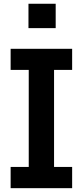

<svg xmlns="http://www.w3.org/2000/svg" viewBox="-20 -982 431 1002"><path d="M128.6 -962.4V-835.2H270.6V-962.4ZM356.5 -727.3H35.5V-617.2H130V-110.8H35.5V0H356.5V-110.8H262.1V-617.2H356.5Z"/></svg>

Font: Riot Sans 2.0
Style: Bold
Weight: 600
Designer: Rasmus Andersson
Foundry: rsms
Version: Version 3.006;hotconv 1.0.109;makeotfexe 2.5.65596